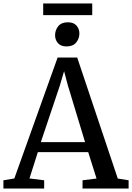

<svg xmlns="http://www.w3.org/2000/svg" viewBox="-28 -1078 756 1098"><path d="M54 -57.5 301.5 -749H413.5L645.5 -57L707.5 -47V0H444V-47L524 -57L476.5 -208H188.5L140.5 -57.5L224.5 -47V0H-8.5V-47ZM458.5 -265 360 -590 338.5 -671 314 -588 205.5 -265ZM352 -812.5Q320 -812.5 303.5 -831.2Q287 -850 287 -876.5Q287 -905.5 305 -928Q323 -950.5 359.5 -950.5H360.5Q393 -950.5 409.5 -931.8Q426 -913 426 -886.5Q426 -857.5 407.8 -835Q389.5 -812.5 353 -812.5ZM499.5 -1058V-991.5H219V-1058Z"/></svg>

Font: Merriweather 28pt
Style: Regular
Weight: 400
Version: Version 2.100